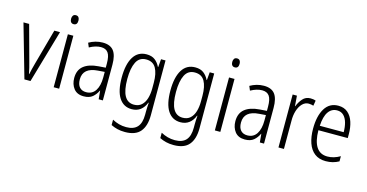

<svg xmlns="http://www.w3.org/2000/svg" viewBox="-93 -1176 3565 1863"><g transform="rotate(15 1690.0 -245.0)"><path d="M155 0 3 -532H60L155 -183Q163 -153 171 -122.5Q179 -92 184 -62H187Q192 -86 199 -115.5Q206 -145 215 -176L313 -532H370L216 0Z M477 -731Q496 -731 505 -718.5Q514 -706 514 -686Q514 -641 477 -641Q459 -641 449.5 -653Q440 -665 440 -686Q440 -706 449 -718.5Q458 -731 477 -731ZM504 -532V0H449V-532Z M798 -542Q874 -542 908.5 -497.5Q943 -453 943 -359V0H901L893 -85H891Q872 -44 840 -17Q808 10 751 10Q685 10 651.5 -33Q618 -76 618 -139Q618 -219 669.5 -260.5Q721 -302 817 -309L888 -314V-355Q888 -431 865 -463Q842 -495 793 -495Q740 -495 678 -461L660 -504Q691 -522 726 -532Q761 -542 798 -542ZM823 -267Q674 -257 674 -140Q674 -88 698 -61.5Q722 -35 764 -35Q826 -35 857.5 -84Q889 -133 889 -216V-272Z M1239 -542Q1291 -542 1323 -517.5Q1355 -493 1375 -452H1378L1385 -532H1430V19Q1430 126 1382 183.5Q1334 241 1228 241Q1186 241 1151.5 232.5Q1117 224 1087 209V155Q1120 173 1154.5 182.5Q1189 192 1228 192Q1302 192 1338.5 152Q1375 112 1375 27V-4Q1375 -24 1376 -46Q1377 -68 1379 -93H1375Q1357 -45 1321.5 -17.5Q1286 10 1234 10Q1152 10 1107 -59Q1062 -128 1062 -263Q1062 -396 1107 -469Q1152 -542 1239 -542ZM1247 -493Q1179 -493 1148.5 -432Q1118 -371 1118 -263Q1118 -149 1149.5 -93.5Q1181 -38 1244 -38Q1291 -38 1320 -64.5Q1349 -91 1362.5 -136Q1376 -181 1376 -237V-294Q1376 -387 1346 -440Q1316 -493 1247 -493Z M1728 -542Q1780 -542 1812 -517.5Q1844 -493 1864 -452H1867L1874 -532H1919V19Q1919 126 1871 183.5Q1823 241 1717 241Q1675 241 1640.5 232.5Q1606 224 1576 209V155Q1609 173 1643.5 182.5Q1678 192 1717 192Q1791 192 1827.5 152Q1864 112 1864 27V-4Q1864 -24 1865 -46Q1866 -68 1868 -93H1864Q1846 -45 1810.5 -17.5Q1775 10 1723 10Q1641 10 1596 -59Q1551 -128 1551 -263Q1551 -396 1596 -469Q1641 -542 1728 -542ZM1736 -493Q1668 -493 1637.5 -432Q1607 -371 1607 -263Q1607 -149 1638.5 -93.5Q1670 -38 1733 -38Q1780 -38 1809 -64.5Q1838 -91 1851.5 -136Q1865 -181 1865 -237V-294Q1865 -387 1835 -440Q1805 -493 1736 -493Z M2096 -731Q2115 -731 2124 -718.5Q2133 -706 2133 -686Q2133 -641 2096 -641Q2078 -641 2068.5 -653Q2059 -665 2059 -686Q2059 -706 2068 -718.5Q2077 -731 2096 -731ZM2123 -532V0H2068V-532Z M2417 -542Q2493 -542 2527.5 -497.5Q2562 -453 2562 -359V0H2520L2512 -85H2510Q2491 -44 2459 -17Q2427 10 2370 10Q2304 10 2270.5 -33Q2237 -76 2237 -139Q2237 -219 2288.5 -260.5Q2340 -302 2436 -309L2507 -314V-355Q2507 -431 2484 -463Q2461 -495 2412 -495Q2359 -495 2297 -461L2279 -504Q2310 -522 2345 -532Q2380 -542 2417 -542ZM2442 -267Q2293 -257 2293 -140Q2293 -88 2317 -61.5Q2341 -35 2383 -35Q2445 -35 2476.5 -84Q2508 -133 2508 -216V-272Z M2885 -541Q2898 -541 2912 -539Q2926 -537 2938 -532L2929 -479Q2919 -482 2907 -484.5Q2895 -487 2882 -487Q2845 -487 2817.5 -458.5Q2790 -430 2775.5 -383.5Q2761 -337 2762 -282V0H2707V-532H2750L2758 -429H2761Q2777 -472 2807 -506.5Q2837 -541 2885 -541Z M3165 -542Q3223 -542 3260.5 -509.5Q3298 -477 3315.5 -422.5Q3333 -368 3333 -303V-262H3038Q3039 -152 3076 -95Q3113 -38 3187 -38Q3251 -38 3314 -75V-23Q3285 -7 3253 1.5Q3221 10 3183 10Q3115 10 3071 -24Q3027 -58 3005.5 -120Q2984 -182 2984 -264Q2984 -391 3030 -466.5Q3076 -542 3165 -542ZM3165 -495Q3110 -495 3077.5 -448Q3045 -401 3040 -307H3280Q3280 -359 3268 -402Q3256 -445 3230.5 -470Q3205 -495 3165 -495Z"/></g></svg>

Font: Noto Sans Gujarati UI Condensed Light
Style: Regular
Weight: 300
Width: 3
Designer: Jelle Bosma - Monotype Design Team, Universal Thirst
Foundry: Monotype Imaging Inc.
Version: Version 2.106; ttfautohint (v1.8.4.7-5d5b)